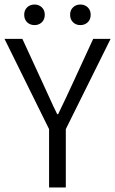

<svg xmlns="http://www.w3.org/2000/svg" viewBox="-20 -829 509 849"><path d="M197 0V-258L0 -657H79L167 -466Q184 -430 199.5 -395Q215 -360 233 -324H237Q254 -360 271 -395Q288 -430 304 -466L392 -657H469L271 -258V0ZM335 -718Q316 -718 303 -730.5Q290 -743 290 -764Q290 -784 303 -796.5Q316 -809 335 -809Q355 -809 368 -796.5Q381 -784 381 -764Q381 -743 368 -730.5Q355 -718 335 -718ZM133 -718Q113 -718 100 -730.5Q87 -743 87 -764Q87 -784 100 -796.5Q113 -809 133 -809Q152 -809 165 -796.5Q178 -784 178 -764Q178 -743 165 -730.5Q152 -718 133 -718Z"/></svg>

Font: Assistant
Style: Regular
Weight: 400
Designer: Hebrew By Ben Nathan, Latin by Paul Hunt
Version: Version 3.000